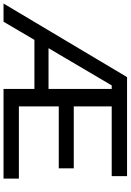

<svg xmlns="http://www.w3.org/2000/svg" viewBox="153 -894 740 1088"><g transform="rotate(90 523.0 -350.0)"><path d="M991 -87H582V-313H933V-398H582V-613H977V-700H416L-1 0H102L205 -175H483V0H991ZM483 -255H252L463 -613H483Z"/></g></svg>

Font: Rookery
Style: Regular
Weight: 400
Designer: Ryan Kimball / Julieta Ulanovsky
Foundry: Motorola Mobility LLC.
Version: Version 1.0